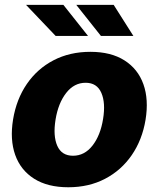

<svg xmlns="http://www.w3.org/2000/svg" viewBox="-20 -768 659 798"><path d="M263.8 10.3Q177.9 10.3 121.8 -25.2Q65.7 -60.7 43.1 -124.3Q20.6 -187.9 34.4 -272Q48.3 -355.8 91.6 -419Q134.9 -482.2 202.4 -517.4Q269.9 -552.6 355.5 -552.6Q441.4 -552.6 497.3 -517Q553.3 -481.5 576 -418Q598.7 -354.4 584.9 -269.9Q571 -186.4 527.5 -123.2Q484 -60 416.7 -24.9Q349.4 10.3 263.8 10.3ZM283.4 -120.7Q331.3 -120.7 364.3 -162.8Q397.4 -204.9 408.4 -273.4Q419.4 -340.6 401.1 -382.3Q382.8 -424 335.9 -424Q288 -424 255 -381.6Q221.9 -339.1 210.9 -271Q199.9 -203.5 218 -162.1Q236.2 -120.7 283.4 -120.7ZM534.4 -618.6H399.5L296.9 -747.9H452.4ZM345.9 -618.6H211.3L88.1 -747.9H243.3Z"/></svg>

Font: Inter UI Extra Bold
Style: Italic
Weight: 800
Italic angle: 9.39999°
Designer: Rasmus Andersson
Foundry: rsms
Version: 3.2;8d6f07862